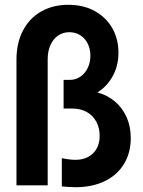

<svg xmlns="http://www.w3.org/2000/svg" viewBox="-20 -780 602 808"><path d="M530.3 -199.2Q530.3 -137.2 502 -90.3Q473.6 -43.5 421.1 -17.8Q368.7 7.8 298.3 7.8Q283.2 7.8 265.9 6.6Q248.5 5.4 240.2 4.4V-114.3Q253.9 -111.3 269.8 -109.4Q285.6 -107.4 296.9 -107.4Q343.8 -107.4 371.6 -134.8Q399.4 -162.1 399.4 -209Q399.4 -241.2 385.7 -267.1Q372.1 -293 346.2 -308.1Q320.3 -323.2 284.7 -323.2H247.6V-443.8H273.9Q297.9 -443.8 317.6 -457Q337.4 -470.2 348.9 -493.4Q360.4 -516.6 360.4 -545.4Q360.4 -574.2 348.9 -596.9Q337.4 -619.6 317.1 -632.1Q296.9 -644.5 271.5 -644.5Q245.1 -644.5 224.6 -630.4Q204.1 -616.2 192.4 -590.6Q180.7 -564.9 180.7 -530.8V0H49.3V-527.8Q49.3 -599.6 76.9 -651.9Q104.5 -704.1 153.8 -731.9Q203.1 -759.8 267.1 -759.8Q331.5 -759.8 379.4 -733.2Q427.2 -706.5 452.9 -660.9Q478.5 -615.2 478.5 -558.6Q478.5 -502.4 453.6 -458.3Q428.7 -414.1 389.6 -391.1Q431.2 -379.9 462.9 -353.5Q494.6 -327.1 512.5 -287.6Q530.3 -248 530.3 -199.2Z"/></svg>

Font: Reddit Mono
Style: Bold
Weight: 700
Designer: Stephen Hutchings
Foundry: Reddit
Version: Version 1.009